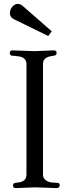

<svg xmlns="http://www.w3.org/2000/svg" viewBox="-20 -963 357 987"><path d="M30 0ZM61 4Q47 4 47 -8.5Q47 -21 58 -23L75 -25Q116 -30 116 -66V-634Q116 -670 70 -674L41 -677Q30 -679 30 -690Q30 -704 44 -704L157 -700L256 -704Q271 -704 271 -692Q271 -678 258 -677L241 -674Q201 -667 201 -634V-66Q201 -48 214 -37.5Q227 -27 246 -25L275 -23Q287 -23 287 -10Q287 -4 282.5 0Q278 4 273 4L160 0ZM50 -865Q31 -875 31 -894.5Q31 -914 43.5 -928.5Q56 -943 70 -943Q84 -943 95 -934L246 -802L228 -778Z"/></svg>

Font: Lustria
Style: Regular
Weight: 400
Designer: Matthew Desmond
Foundry: Matthew Desmond
Version: Version 001.001; ttfautohint (v1.6)